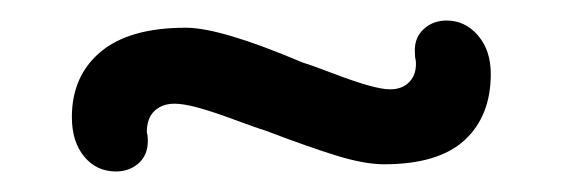

<svg xmlns="http://www.w3.org/2000/svg" viewBox="-20 -385 548 187"><path d="M238 -258Q231 -260 209.5 -268Q188 -276 173.5 -280Q159 -284 150 -284Q138 -284 130.5 -277Q123 -270 123 -256Q124 -253 124 -248Q124 -234 115 -226Q106 -218 93 -218Q74 -218 62 -232.5Q50 -247 50 -271Q50 -311 78 -334.5Q106 -358 161 -358Q195 -358 275 -324Q282 -322 303 -314Q324 -306 338 -302Q352 -298 360 -298Q372 -298 379 -305.5Q386 -313 385 -326Q384 -329 384 -336Q384 -349 393 -357Q402 -365 415 -365Q433 -365 445.5 -350.5Q458 -336 458 -313Q458 -272 432.5 -248.5Q407 -225 354 -225Q335 -225 307.5 -233.5Q280 -242 238 -258Z"/></svg>

Font: Quicksand Medium
Style: Regular
Weight: 500
Designer: Andrew Paglinawan
Foundry: Andrew Paglinawan
Version: Version 3.000